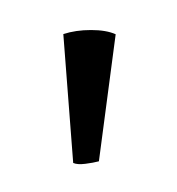

<svg xmlns="http://www.w3.org/2000/svg" viewBox="-46 -122 245 266"><g transform="rotate(-15 77.0 10.5)"><path d="M67 102Q59 102 48 100.5Q37 99 32 95L65 -81Q83 -82 103.5 -76.5Q124 -71 135 -62Z"/></g></svg>

Font: Arima Thin
Style: Regular
Weight: 400
Version: Version 1.100